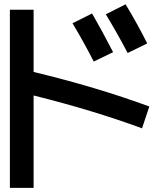

<svg xmlns="http://www.w3.org/2000/svg" viewBox="-20 -821 727 901"><path d="M320.3 -711.9 412.1 -757.8Q458 -678.7 510.7 -576.2L419.9 -532.2Q375 -620.1 320.3 -711.9ZM476.6 -753.9 569.3 -800.8Q626 -707 670.9 -617.2L579.1 -572.3Q530.3 -665 476.6 -753.9ZM26.4 -775.4H137.7V-483.4Q433.6 -412.1 680.7 -321.3L646.5 -218.8Q416 -303.7 137.7 -373V60.5H26.4Z"/></svg>

Font: RobotoJAA
Style: Medium
Weight: 500
Version: Version 2.05; 2016-11-05